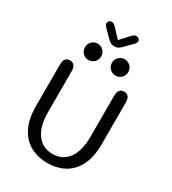

<svg xmlns="http://www.w3.org/2000/svg" viewBox="-228 -1077 1077 1205"><g transform="rotate(30 310.0 -475.0)"><path d="M310.5 10.5Q244 10.5 190 -17.8Q136 -46 103.8 -106.8Q71.5 -167.5 71.5 -265V-565Q71.5 -619 113.5 -619Q156 -619 156 -565V-270Q156 -165 197.5 -110Q239 -55 310.5 -55Q382.5 -55 423.2 -110Q464 -165 464 -270V-565Q464 -619 506.5 -619Q548.5 -619 548.5 -565V-265Q548.5 -167.5 516.8 -106.8Q485 -46 431.2 -17.8Q377.5 10.5 310.5 10.5ZM211.5 -678.5Q187 -678.5 170 -695.8Q153 -713 153 -737.5Q153 -762.5 170 -779.8Q187 -797 211.5 -797Q236 -797 253.2 -779.8Q270.5 -762.5 270.5 -737.5Q270.5 -713 253.2 -695.8Q236 -678.5 211.5 -678.5ZM407.5 -678.5Q383 -678.5 365.8 -695.8Q348.5 -713 348.5 -737.5Q348.5 -762.5 365.8 -779.8Q383 -797 407.5 -797Q432 -797 449.2 -779.8Q466.5 -762.5 466.5 -737.5Q466.5 -713 449.2 -695.8Q432 -678.5 407.5 -678.5ZM412.5 -912.5 365.5 -865Q351 -849.5 338.8 -841.8Q326.5 -834 309 -834Q291.5 -834 279 -841.8Q266.5 -849.5 252.5 -865L205.5 -912.5Q194.5 -924 194.5 -935.5Q194.5 -946 201.5 -952.8Q208.5 -959.5 220 -959.5Q231 -959.5 238.5 -953.8Q246 -948 254.5 -938L309.5 -879.5L363 -937.5Q372 -947.5 379.5 -953.5Q387 -959.5 398 -959.5Q410 -959.5 417.2 -953Q424.5 -946.5 424.5 -936.5Q424.5 -931.5 421.8 -925.2Q419 -919 412.5 -912.5Z"/></g></svg>

Font: Sono
Style: Regular
Weight: 400
Designer: Tyler Finck
Foundry: Tyler Finck
Version: Version 2.112